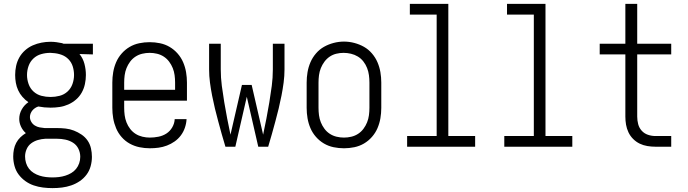

<svg xmlns="http://www.w3.org/2000/svg" viewBox="-20 -755 3540 988"><path d="M250 213Q226 213 201.5 210Q177 207 153.5 199Q130 191 110 176.5Q90 162 75.5 142.5Q61 123 54.5 98.5Q48 74 48 50Q48 32 51.5 14Q55 -4 63.5 -20Q72 -36 85 -48.5Q98 -61 113 -70Q97 -84 88 -103.5Q79 -123 79 -143Q79 -169 92 -192Q105 -215 126 -229Q109 -241 95.5 -256.5Q82 -272 73.5 -290.5Q65 -309 61.5 -329Q58 -349 58 -369Q58 -393 63 -416Q68 -439 79.5 -459.5Q91 -480 109 -496Q127 -512 148.5 -521.5Q170 -531 193.5 -535.5Q217 -540 240 -540Q255 -540 270 -538Q285 -536 299 -533L307 -530H458V-475L389 -477Q407 -455 414.5 -426.5Q422 -398 422 -369Q422 -346 417 -322.5Q412 -299 400.5 -278.5Q389 -258 371 -242.5Q353 -227 331.5 -217.5Q310 -208 287 -204.5Q264 -201 240 -201Q224 -201 208.5 -202.5Q193 -204 177 -207Q168 -204 160.5 -199Q153 -194 147 -187Q141 -180 137.5 -171Q134 -162 134 -153Q134 -140 141 -128Q148 -116 159.5 -109Q171 -102 184 -99.5Q197 -97 210 -96Q211 -96 212.5 -96Q214 -96 216 -96Q218 -96 221 -96Q224 -96 226 -96H274Q296 -96 318 -93.5Q340 -91 360.5 -83Q381 -75 399.5 -62.5Q418 -50 430.5 -32Q443 -14 448 8Q453 30 453 52Q453 76 446.5 100Q440 124 425.5 143.5Q411 163 390.5 177Q370 191 346.5 199Q323 207 299 210Q275 213 250 213ZM240 -256Q264 -256 287 -262Q310 -268 327.5 -284Q345 -300 353 -323Q361 -346 361 -369Q361 -391 354.5 -412.5Q348 -434 332.5 -450Q317 -466 295.5 -473.5Q274 -481 252 -482L240 -483Q240 -483 239.5 -483Q239 -483 238 -483Q215 -483 192 -476.5Q169 -470 152 -454Q135 -438 127 -415.5Q119 -393 119 -369Q119 -346 127 -323Q135 -300 152.5 -284Q170 -268 193 -262Q216 -256 240 -256ZM250 158Q267 158 283.5 156Q300 154 316 149Q332 144 346.5 135.5Q361 127 371.5 114Q382 101 387.5 85Q393 69 393 52Q393 30 383.5 10.5Q374 -9 356 -20.5Q338 -32 316.5 -36.5Q295 -41 274 -41H226Q223 -41 220 -41Q217 -41 213 -41Q194 -40 175 -34.5Q156 -29 140.5 -17.5Q125 -6 117 12.5Q109 31 109 50Q109 67 114 83.5Q119 100 129 113Q139 126 153.5 135Q168 144 184 149Q200 154 216.5 156Q233 158 250 158Z M751 8Q724 8 697.5 2.5Q671 -3 647.5 -16Q624 -29 606 -49.5Q588 -70 577.5 -95Q567 -120 562.5 -146.5Q558 -173 558 -200V-330Q558 -357 562.5 -383.5Q567 -410 577.5 -434.5Q588 -459 606 -479.5Q624 -500 647 -513.5Q670 -527 696.5 -532.5Q723 -538 750 -538Q777 -538 803.5 -532.5Q830 -527 853 -513.5Q876 -500 894 -479.5Q912 -459 922.5 -434.5Q933 -410 937.5 -383.5Q942 -357 942 -330V-237H619V-200Q619 -181 621.5 -162Q624 -143 631 -125Q638 -107 650 -91.5Q662 -76 678 -66Q694 -56 713 -51.5Q732 -47 751 -47Q773 -47 795.5 -51.5Q818 -56 836.5 -68Q855 -80 866.5 -100Q878 -120 879 -142H940Q939 -120 931.5 -98Q924 -76 910.5 -58Q897 -40 878.5 -27Q860 -14 839 -6Q818 2 796 5Q774 8 751 8ZM881 -293V-330Q881 -349 878.5 -368Q876 -387 869 -404.5Q862 -422 850.5 -437.5Q839 -453 823 -463.5Q807 -474 788 -478.5Q769 -483 750 -483Q731 -483 712 -478.5Q693 -474 677 -463.5Q661 -453 649.5 -437.5Q638 -422 631 -404.5Q624 -387 621.5 -368Q619 -349 619 -330V-293Z M1140 0Q1130 -32 1121 -65Q1112 -98 1103 -130.5Q1094 -163 1086 -196.5Q1078 -230 1071.5 -263Q1065 -296 1060.5 -330Q1056 -364 1056 -398V-530H1116V-398Q1116 -355 1121.5 -313Q1127 -271 1134 -229Q1141 -187 1149 -145.5Q1157 -104 1166 -62L1225 -318H1275L1334 -62Q1343 -104 1351 -145.5Q1359 -187 1366 -229Q1373 -271 1378.5 -313Q1384 -355 1384 -398V-530H1444V-398Q1444 -364 1439.5 -330Q1435 -296 1428.5 -263Q1422 -230 1414 -196.5Q1406 -163 1397 -130.5Q1388 -98 1379 -65Q1370 -32 1360 0H1309L1250 -257L1191 0Z M1750 8Q1723 8 1696.5 2.5Q1670 -3 1647 -16.5Q1624 -30 1606 -50.5Q1588 -71 1577.5 -95.5Q1567 -120 1562.5 -146.5Q1558 -173 1558 -200V-330Q1558 -357 1562.5 -383.5Q1567 -410 1577.5 -434.5Q1588 -459 1606 -480Q1624 -501 1647 -514Q1670 -527 1696.5 -534Q1723 -541 1750 -541Q1777 -541 1803.5 -534Q1830 -527 1853 -514Q1876 -501 1894 -480Q1912 -459 1922.5 -434.5Q1933 -410 1937.5 -383.5Q1942 -357 1942 -330V-200Q1942 -173 1937.5 -146.5Q1933 -120 1922.5 -95.5Q1912 -71 1894 -50.5Q1876 -30 1853 -16.5Q1830 -3 1803.5 2.5Q1777 8 1750 8ZM1750 -47Q1769 -47 1788 -51.5Q1807 -56 1823 -66.5Q1839 -77 1850.5 -92.5Q1862 -108 1869 -125.5Q1876 -143 1878.5 -162Q1881 -181 1881 -200V-330Q1881 -349 1878.5 -368Q1876 -387 1869 -405Q1862 -423 1850 -438.5Q1838 -454 1821.5 -464Q1805 -474 1786 -478.5Q1767 -483 1748 -483Q1729 -483 1710.5 -478.5Q1692 -474 1676.5 -463.5Q1661 -453 1649.5 -437.5Q1638 -422 1631 -404.5Q1624 -387 1621.5 -368Q1619 -349 1619 -330V-200Q1619 -181 1621.5 -162Q1624 -143 1631 -125.5Q1638 -108 1649.5 -92.5Q1661 -77 1677 -66.5Q1693 -56 1712 -51.5Q1731 -47 1750 -47Z M2075 0V-55H2227V-680H2089V-735H2287V-55H2425V0Z M2575 0V-55H2727V-680H2589V-735H2787V-55H2925V0Z M3353 0Q3332 0 3311 -3.5Q3290 -7 3271.5 -16Q3253 -25 3238 -40Q3223 -55 3214 -74Q3205 -93 3201.5 -113.5Q3198 -134 3198 -155V-475H3066V-530H3198V-735H3259V-530H3434V-475H3259V-155Q3259 -135 3264 -116Q3269 -97 3282 -82.5Q3295 -68 3314 -61.5Q3333 -55 3353 -55H3434V0Z"/></svg>

Font: iosevka_custom_sans_ss08 Light
Style: Regular
Weight: 300
Designer: Belleve Invis
Foundry: Belleve Invis
Version: Version 10.3.0; ttfautohint (v1.8.3)